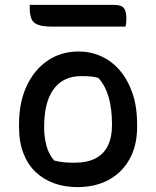

<svg xmlns="http://www.w3.org/2000/svg" viewBox="-20 -756 640 787"><path d="M302 -545Q351 -545 394.5 -525.5Q438 -506 471 -467.5Q504 -429 523 -374Q542 -319 542 -246V-235Q542 -160 511.5 -104.5Q481 -49 426 -19Q371 11 297 11Q246 11 202.5 -4.5Q159 -20 126.5 -50.5Q94 -81 76 -127.5Q58 -174 58 -235V-246Q58 -337 89.5 -404Q121 -471 176 -508Q231 -545 302 -545ZM314 -444Q263 -444 229 -419.5Q195 -395 178 -349Q161 -303 161 -239V-233Q161 -195 170 -160Q179 -125 202 -98Q222 -93 240.5 -91Q259 -89 283 -89Q337 -89 371 -106.5Q405 -124 422 -158.5Q439 -193 439 -241V-248Q439 -308 426 -355.5Q413 -403 384 -436Q370 -441 353 -442.5Q336 -444 314 -444ZM102 -736H447Q477 -736 487.5 -723Q498 -710 498 -681Q498 -675 497.5 -669Q497 -663 496.5 -657Q496 -651 494 -647H194Q155 -647 135.5 -654.5Q116 -662 109 -678.5Q102 -695 102 -721Q102 -724 102 -726.5Q102 -729 102 -731.5Q102 -734 102 -736Z"/></svg>

Font: Recursive Monospace Casual Medium
Style: Regular
Weight: 500
Version: Version 1.047